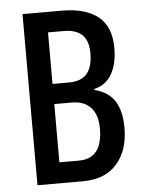

<svg xmlns="http://www.w3.org/2000/svg" viewBox="-52 -756 598 798"><g transform="rotate(-5 247.0 -357.0)"><path d="M236 -714Q334 -714 387 -672Q440 -630 440 -540Q440 -475 415.5 -432Q391 -389 342 -378V-374Q401 -359 427 -317.5Q453 -276 453 -206Q453 -112 403.5 -56Q354 0 263 0H72V-714ZM239 -414Q291 -414 315 -442.5Q339 -471 339 -529Q339 -629 237 -629H171V-414ZM171 -330V-87H253Q351 -87 351 -212Q351 -270 323 -300Q295 -330 245 -330Z"/></g></svg>

Font: Noto Sans Tamil ExtraCondensed Medium
Style: Regular
Weight: 500
Width: 2
Designer: Jelle Bosma - Monotype Design Team
Foundry: Monotype Imaging Inc.
Version: Version 2.004; ttfautohint (v1.8.4.7-5d5b)